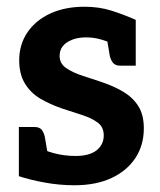

<svg xmlns="http://www.w3.org/2000/svg" viewBox="-20 -542 476 570"><path d="M201 8Q157 8 113 0Q69 -8 36 -19V-104L96 -106Q108 -96 139 -87.5Q170 -79 204 -79Q246 -79 267 -96Q288 -113 288 -140Q288 -165 269.5 -178.5Q251 -192 222.5 -201Q194 -210 164 -220Q129 -232 100 -249Q71 -266 54 -294Q37 -322 37 -363Q37 -410 61.5 -446Q86 -482 129.5 -502Q173 -522 231 -522Q274 -522 310.5 -510.5Q347 -499 383 -483V-420L320 -412Q302 -418 281 -424.5Q260 -431 235 -431Q212 -431 194 -424Q176 -417 166.5 -405Q157 -393 157 -376Q157 -353 177 -339.5Q197 -326 227 -316.5Q257 -307 283 -298Q316 -287 344.5 -270.5Q373 -254 390 -228Q407 -202 407 -161Q407 -111 382 -73Q357 -35 311 -13.5Q265 8 201 8ZM294 -447 383 -425V-347H337Q323 -347 316 -355Q309 -363 306 -376ZM125 -65 36 -87V-165H82Q97 -165 103.5 -157Q110 -149 113 -136Z"/></svg>

Font: Aleo
Style: Bold
Weight: 700
Designer: Alessio Laiso
Foundry: Alessio Laiso
Version: Version 2.001;gftools[0.9.29]